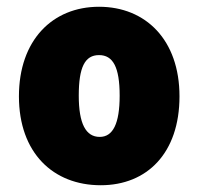

<svg xmlns="http://www.w3.org/2000/svg" viewBox="-20 -538 588 568"><path d="M278 10C415 10 511 -85 511 -253C511 -420 411 -518 273 -518C135 -518 36 -419 36 -253C36 -86 137 10 278 10ZM275 -133C234 -133 213 -172 213 -255C213 -339 231 -375 273 -375C314 -375 334 -340 334 -255C334 -172 314 -133 275 -133Z"/></svg>

Font: Noto Sans Armenian Condensed Black
Style: Regular
Weight: 900
Width: 3
Designer: Monotype Design Team
Foundry: Monotype Imaging Inc.
Version: Version 2.008